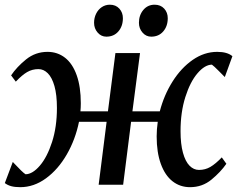

<svg xmlns="http://www.w3.org/2000/svg" viewBox="-30 -766 984 796"><path d="M632.5 -304.5Q650 -372 685.5 -428.2Q721 -484.5 769 -517.8Q817 -551 870.5 -551Q912.5 -551 933.5 -533L902 -446.5Q899 -449.5 877.8 -471Q856.5 -492.5 848.5 -498Q819 -497.5 788.8 -462.2Q758.5 -427 738.5 -364Q718.5 -301 718.5 -222.5Q718.5 -169 728.5 -132.8Q738.5 -96.5 755.8 -79Q773 -61.5 795 -61.5Q821 -61.5 842.2 -74Q863.5 -86.5 889.5 -113.5L908.5 -87Q884.5 -52.5 846.5 -21.2Q808.5 10 758 10Q716.5 10 685.2 -14.5Q654 -39 636.8 -86.5Q619.5 -134 619.5 -200.5Q619.5 -229.5 624 -261H513.5L480.5 0H379L412 -261H297.5Q282.5 -187.5 246.8 -125.5Q211 -63.5 160.8 -26.8Q110.5 10 54 10Q31.5 10 16.2 5.8Q1 1.5 -10 -7L23 -94.5Q65 -49.5 76 -43.5Q105 -44 135.2 -79.2Q165.5 -114.5 185.8 -177.2Q206 -240 206 -318.5Q206 -373 195.8 -409Q185.5 -445 168.2 -462.2Q151 -479.5 129.5 -479.5Q103.5 -479.5 82.2 -467Q61 -454.5 35.5 -427.5L16 -453.5Q39.5 -488.5 78.2 -519.8Q117 -551 167 -551Q208.5 -551 239.8 -526.5Q271 -502 288 -454Q305 -406 305 -338Q305 -320.5 303.5 -304.5H417.5L448.5 -546H550.5L519 -304.5ZM360 -671.5Q360 -692 368.5 -709.2Q377 -726.5 392 -736.5Q407 -746.5 425.5 -746.5Q450 -746.5 464.8 -730.2Q479.5 -714 479.5 -690.5Q479.5 -657.5 460.8 -635.8Q442 -614 411 -614Q389.5 -614 374.8 -631Q360 -648 360 -671.5ZM546 -671.5Q546 -703 564.2 -724.8Q582.5 -746.5 611 -746.5Q636 -746.5 650.8 -730.2Q665.5 -714 665.5 -690.5Q665.5 -657.5 646.8 -635.8Q628 -614 597 -614Q575.5 -614 560.8 -631Q546 -648 546 -671.5Z"/></svg>

Font: Merriweather Text
Style: Italic
Weight: 400
Italic angle: -7.8°
Designer: Eben Sorkin
Foundry: Eben Sorkin
Version: Version 2.100